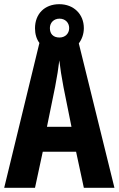

<svg xmlns="http://www.w3.org/2000/svg" viewBox="-20 -896 566 916"><path d="M380 0H526L356 -689C371 -709 380 -734 380 -762C380 -828 332 -876 263 -876C192 -876 147 -829 147 -761C147 -734 154 -710 168 -691L0 0H147L184 -172H343ZM264 -717C233 -717 218 -735 218 -762C218 -788 237 -807 264 -807C291 -807 310 -788 310 -762C310 -735 290 -717 264 -717ZM283 -480 321 -291H204L243 -482C252 -528 259 -573 263 -608C267 -572 274 -527 283 -480Z"/></svg>

Font: Noto Sans Devanagari ExtraCondensed
Style: Bold
Weight: 700
Width: 2
Designer: Jelle Bosma - Monotype Design Team
Foundry: Monotype Imaging Inc.
Version: Version 2.004